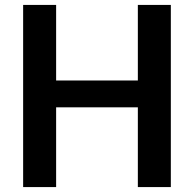

<svg xmlns="http://www.w3.org/2000/svg" viewBox="-20 -760 788 780"><path d="M74 -740H208V-433H540V-740H674V0H540V-324H208V0H74Z"/></svg>

Font: Encode Sans Narrow
Style: SemiBold
Weight: 600
Designer: Pablo Impallari, Andres Torresi
Foundry: Pablo Impallari, Andres Torresi
Version: Version 1.000; ttfautohint (v1.00) -l 8 -r 50 -G 200 -x 14 -